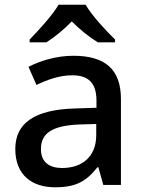

<svg xmlns="http://www.w3.org/2000/svg" viewBox="-20 -852 614 816"><path d="M344 -832H229C203 -787 143 -722 106 -684V-672H177C212 -694 250 -725 285 -761C321 -725 361 -693 396 -672H469V-684C431 -721 369 -787 344 -832ZM292 -615C220 -615 152 -594 101 -568L135 -491C181 -513 232 -532 287 -532C352 -532 390 -503 390 -424V-394L298 -391C127 -386 45 -329 45 -219C45 -107 117 -56 214 -56C304 -56 347 -82 394 -141H398L419 -66H494V-431C494 -557 427 -615 292 -615ZM317 -323 389 -325V-278C389 -184 327 -138 244 -138C191 -138 154 -162 154 -218C154 -281 194 -318 317 -323Z"/></svg>

Font: Noto Sans Malayalam UI Medium
Style: Regular
Weight: 500
Designer: Jelle Bosma - Monotype Design Team
Foundry: Monotype Imaging Inc.
Version: Version 2.104